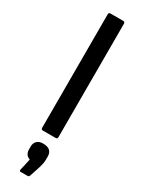

<svg xmlns="http://www.w3.org/2000/svg" viewBox="-241 -708 721 970"><g transform="rotate(30 119.0 -223.0)"><path d="M82 0Q72 0 72 -11V-672Q72 -683 82 -683H156Q167 -683 167 -672V-11Q167 0 156 0ZM89 237Q81 237 83 227L98 160Q69 150 69 117V100Q69 80 81.5 68Q94 56 116 56Q144 56 156.5 68Q169 80 169 100V118Q169 132 166.5 144Q164 156 160 169L140 230Q137 237 129 237Z"/></g></svg>

Font: Sofia Sans Medium
Style: Regular
Weight: 500
Designer: Botio Nikoltchev, Ani Petrova
Foundry: lettersoup
Version: Version 4.101; ttfautohint (v1.8.4.7-5d5b)